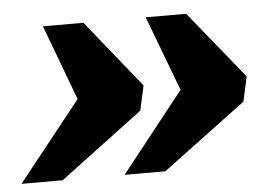

<svg xmlns="http://www.w3.org/2000/svg" viewBox="-44 -535 755 525"><g transform="rotate(-5 333.5 -273.0)"><path d="M479 -315 464 -244 373 -485H484L634 -300L619 -232L390 -61H278ZM197 -315 181 -244 91 -485H202L351 -300L336 -232L108 -61H-5Z"/></g></svg>

Font: Roboto Serif 20pt ExtraBold
Style: Italic
Weight: 800
Italic angle: -10°
Version: Version 1.007